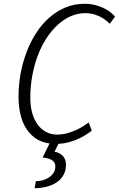

<svg xmlns="http://www.w3.org/2000/svg" viewBox="-20 -741 621 1002"><path d="M324.2 118.2Q324.2 148.4 312 171.1Q299.8 193.8 277.8 209.2Q255.9 224.6 225.8 232.7Q195.8 240.7 160.6 241.2L167 204.6Q184.6 204.6 202.1 200Q219.7 195.3 234.1 186Q248.5 176.8 258.1 163.1Q267.6 149.4 268.6 131.3Q269.5 119.1 265.4 110.4Q261.2 101.6 252.4 95.5Q243.7 89.4 231 85.9Q218.3 82.5 202.6 81.1L238.3 7.8Q193.8 1.5 163.1 -21Q132.3 -43.5 113 -76.4Q93.8 -109.4 85.2 -150.6Q76.7 -191.9 76.7 -235.8Q76.7 -296.4 87.4 -355.7Q98.1 -415 118.7 -469Q139.2 -522.9 168.9 -569.1Q198.7 -615.2 237.1 -648.9Q275.4 -682.6 321.5 -701.9Q367.7 -721.2 420.9 -721.2Q455.1 -721.2 481.9 -713.4Q508.8 -705.6 528.6 -695.1Q548.3 -684.6 561 -673.3Q573.7 -662.1 580.6 -654.8L553.2 -617.2Q545.9 -624 534.4 -633.5Q522.9 -643.1 507.1 -651.6Q491.2 -660.2 470.5 -666.3Q449.7 -672.4 424.3 -672.4Q385.7 -672.4 349.6 -656.5Q313.5 -640.6 281.7 -611.8Q250 -583 223.4 -542.7Q196.8 -502.4 178 -453.1Q159.2 -403.8 148.7 -347.4Q138.2 -291 138.2 -230.5Q138.2 -186.5 148.2 -151.1Q158.2 -115.7 176.5 -90.8Q194.8 -65.9 220.7 -52.2Q246.6 -38.6 277.8 -38.6Q304.2 -38.6 328.9 -45.2Q353.5 -51.8 375 -61.5Q396.5 -71.3 413.8 -82Q431.2 -92.8 442.9 -101.6L459 -59.1Q447.3 -49.8 429.4 -38.3Q411.6 -26.9 389.4 -16.6Q367.2 -6.3 340.6 1Q314 8.3 284.7 9.8L264.6 50.8Q289.6 54.7 306.9 71.8Q324.2 88.9 324.2 118.2Z"/></svg>

Font: Ufes Sans Light
Style: Italic
Weight: 200
Designer: Ricardo Esteves & Thais Bronze
Foundry: ProDesignUfes - Ricardo Esteves, Thais Bronze
Version: Version 2.0